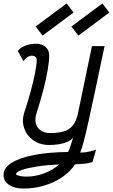

<svg xmlns="http://www.w3.org/2000/svg" viewBox="-21 -885 652 1111"><path d="M115 206Q62.5 206 30.8 184.2Q-1 162.5 -0.5 127Q-0.5 87 45.2 57.8Q91 28.5 175 12Q259 -4.5 372.5 -5.5Q379 -17 384.2 -32.5Q389.5 -48 394.2 -63.5Q399 -79 402 -89Q390 -73 366.5 -63.2Q343 -53.5 316 -49.8Q289 -46 265 -46Q210.5 -46 172 -73Q133.5 -100 119 -143Q104.5 -186 119 -232.5Q141 -298.5 157 -358.2Q173 -418 182.2 -464.8Q191.5 -511.5 191.5 -539Q191 -550.5 183.2 -556.8Q175.5 -563 163 -563Q151 -563 138 -554.5Q125 -546 114.5 -531L82 -590Q96 -609.5 126 -620.8Q156 -632 186 -632Q221 -632 242.5 -613.5Q264 -595 263.5 -565Q264 -534 255.5 -483Q247 -432 230.5 -367.5Q214 -303 190 -229Q174.5 -177.5 198.2 -146.2Q222 -115 270 -115Q313 -115 345.5 -123.8Q378 -132.5 399.2 -157.5Q420.5 -182.5 430.5 -230.5L511 -618H584Q553.5 -473.5 531 -366.5Q508.5 -259.5 492 -186Q475.5 -112.5 463.8 -67.5Q452 -22.5 443 -2Q463.5 -2.5 477.5 -4.5Q491.5 -6.5 504.8 -10Q518 -13.5 535 -19L514 53Q492 60 464.5 62.5Q437 65 413 66Q385.5 108.5 339.2 140Q293 171.5 235.2 188.8Q177.5 206 115 206ZM132 137Q184.5 137 235.5 117.5Q286.5 98 321.5 66.5Q251 69.5 194.8 78.2Q138.5 87 105.5 98.5Q72.5 110 72 122Q72 127.5 89.5 132.2Q107 137 132 137ZM432.5 -679 392 -731.5 571.5 -865 611.5 -812.5ZM225.5 -679 185 -731.5 364.5 -865 404.5 -812.5Z"/></svg>

Font: Victor Mono Thin
Style: Italic
Weight: 100
Italic angle: -12°
Monospace: yes
Designer: Rune Bjørnerås
Version: Version 1.561;gftools[0.9.30]